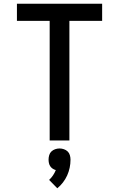

<svg xmlns="http://www.w3.org/2000/svg" viewBox="-20 -755 640 1032"><path d="M247 0V-643H71V-735H529V-643H353V0ZM288 257 244 212Q256 201 265 187.5Q274 174 280 159Q271 157 263 151.5Q255 146 250 138.5Q245 131 243 121.5Q241 112 241 103Q241 91 244.5 79Q248 67 256.5 59Q265 51 276.5 47Q288 43 300 43Q312 43 323.5 47Q335 51 343.5 59Q352 67 355.5 79Q359 91 359 103Q359 125 354.5 146.5Q350 168 341 188Q332 208 318.5 225.5Q305 243 288 257Z"/></svg>

Font: Zed Mono Semibold Extended
Style: Regular
Weight: 600
Width: 7
Monospace: yes
Designer: Belleve Invis
Foundry: Belleve Invis
Version: Version 1.0.0; ttfautohint (v1.8.4)